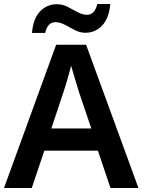

<svg xmlns="http://www.w3.org/2000/svg" viewBox="-20 -941 713 961"><path d="M533 0 470 -187H202L139 0H0L261 -717H411L673 0ZM375 -481Q371 -495 363.5 -519Q356 -543 348.5 -569Q341 -595 336 -612Q331 -592 323.5 -565.5Q316 -539 309 -515.5Q302 -492 298 -481L237 -298H437ZM140 -776Q146 -848 180.5 -884Q215 -920 265 -920Q293 -920 319 -906.5Q345 -893 369 -880Q393 -867 416 -867Q454 -867 467 -921H532Q526 -850 491.5 -813.5Q457 -777 407 -777Q380 -777 354.5 -790.5Q329 -804 304.5 -817Q280 -830 257 -830Q218 -830 206 -776Z"/></svg>

Font: Noto Sans Lisu SemiBold
Style: Regular
Weight: 600
Designer: Monotype Design Team. David Williams.
Foundry: Monotype Imaging Inc.
Version: Version 2.102; ttfautohint (v1.8.4.7-5d5b)